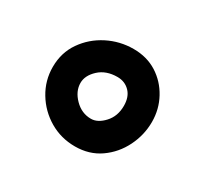

<svg xmlns="http://www.w3.org/2000/svg" viewBox="-74 -431 509 481"><g transform="rotate(30 180.0 -190.5)"><path d="M38.1 -192.9Q38.1 -234.4 60.1 -265.9Q82 -297.4 116.9 -315.2Q151.9 -333 191.4 -333Q230 -333 259.3 -314.5Q288.6 -295.9 305.4 -264.9Q322.3 -233.9 322.3 -197.3Q322.3 -159.7 305.2 -125.2Q288.1 -90.8 257.3 -69.3Q226.6 -47.9 185.5 -47.9Q145 -47.9 111.6 -67.6Q78.1 -87.4 58.1 -120.6Q38.1 -153.8 38.1 -192.9ZM118.2 -192.9Q118.2 -168.9 138.4 -148.4Q158.7 -127.9 185.5 -127.9Q205.1 -127.9 223.1 -147.5Q241.2 -167 241.2 -197.3Q241.2 -223.1 227.1 -237.5Q212.9 -252 191.4 -252Q158.7 -252 138.4 -233.2Q118.2 -214.4 118.2 -192.9Z"/></g></svg>

Font: Mikhak-FD SemiBold
Style: Regular
Weight: 600
Designer: Amin Abedi
Version: Version 3.2